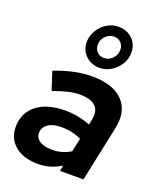

<svg xmlns="http://www.w3.org/2000/svg" viewBox="-151 -919 848 1019"><g transform="rotate(20 272.5 -409.5)"><path d="M185.6 5.6Q105 5.6 56.9 -33.9Q8.8 -73.3 8.8 -139.4Q8.8 -192.7 35.3 -231Q61.7 -269.3 110.9 -290.2Q160.1 -311 227.9 -311Q264.7 -311 301.2 -303.8Q337.7 -296.6 370 -283.8L375.8 -311.3Q387 -364.3 360.3 -390.8Q333.7 -417.2 269.7 -417.2Q241.3 -417.2 206.5 -409.2Q171.7 -401.1 122.6 -383.2L89.7 -485.9Q148.1 -508.6 200.3 -519.3Q252.4 -530 298.9 -530Q378.3 -530 429.8 -504.2Q481.3 -478.3 502.1 -429.8Q522.8 -381.3 508.3 -313.4L442.1 0H309.5L316.4 -32.4Q284.5 -12.7 252.7 -3.6Q220.8 5.6 185.6 5.6ZM231.8 -90.8Q260 -90.8 285.9 -98.3Q311.7 -105.8 335.1 -120.3L351.5 -196.4Q299.6 -221.3 238.3 -221.3Q191 -221.3 163.4 -202.3Q135.8 -183.3 135.8 -150.7Q135.8 -123 161.3 -106.9Q186.9 -90.8 231.8 -90.8ZM319.3 -585.6Q271.7 -585.6 240.3 -615.9Q209 -646.3 209 -692.2Q209 -727.3 227.6 -757.8Q246.3 -788.3 276.1 -806.9Q306 -825.5 340.6 -825.5Q389.2 -825.5 420.2 -795.1Q451.2 -764.7 451.2 -718.9Q451.2 -683.7 432.9 -653.6Q414.6 -623.4 384.4 -604.5Q354.1 -585.6 319.3 -585.6ZM322.9 -642.7Q351 -642.7 371 -663.5Q391 -684.3 391 -712.7Q391 -736.6 375.9 -752.3Q360.9 -768 337 -768Q309.1 -768 289 -747.4Q268.9 -726.7 268.9 -698Q268.9 -674.2 284.4 -658.5Q300 -642.7 322.9 -642.7Z"/></g></svg>

Font: Red Hat Display
Style: Italic
Weight: 300
Italic angle: -12°
Designer: Pentagram, MCKL
Foundry: Pentagram, MCKL
Version: Version 1.023